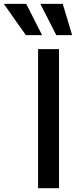

<svg xmlns="http://www.w3.org/2000/svg" viewBox="-119 -984 409 1004"><path d="M16.1 -800.3 -99.1 -963.9H18.1L101.1 -800.3ZM175.3 -800.3 91.8 -963.9H209L258.3 -800.3ZM189.5 -727.1V0H80.1V-727.1Z"/></svg>

Font: Interop Med
Style: Regular
Weight: 500
Designer: Rasmus Andersson, Google, Jang Haemin
Foundry: jhaemin
Version: Version 1.007